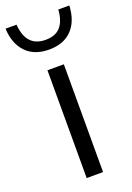

<svg xmlns="http://www.w3.org/2000/svg" viewBox="-190 -852 625 908"><g transform="rotate(-20 122.5 -397.5)"><path d="M81.5 0V-542.5H164V0ZM-37.5 -795H18Q26 -680.5 123.5 -680.5Q174 -680.5 199.2 -710Q224.5 -739.5 228 -795H283.5Q280 -718 238.8 -674.8Q197.5 -631.5 123.5 -631.5Q49.5 -631.5 7.8 -675Q-34 -718.5 -37.5 -795Z"/></g></svg>

Font: Encode Sans Semi Expanded
Style: Regular
Weight: 400
Width: 6
Designer: Multiple Designers
Foundry: Impallari Type
Version: Version 2.000